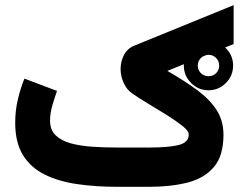

<svg xmlns="http://www.w3.org/2000/svg" viewBox="-20 -720 945 740"><path d="M688.5 -467.3Q688.5 -506.3 716.6 -534.2Q744.6 -562 783.7 -562Q822.8 -562 850.6 -534.2Q878.4 -506.3 878.4 -467.3Q878.4 -428.2 850.6 -400.1Q822.8 -372.1 783.7 -372.1Q744.6 -372.1 716.6 -400.1Q688.5 -428.2 688.5 -467.3ZM742.2 -467.3Q742.2 -450.2 754.2 -438.2Q766.1 -426.3 783.7 -426.3Q801.3 -426.3 813 -438Q824.7 -449.7 824.7 -467.3Q824.7 -484.9 812.7 -496.8Q800.8 -508.8 783.7 -508.8Q766.6 -508.8 754.4 -496.6Q742.2 -484.4 742.2 -467.3ZM555.7 0H432.1Q349.6 0 278.1 -10.3Q206.5 -20.5 152.6 -47.1Q98.6 -73.7 68.6 -122.1Q38.6 -170.4 38.6 -247.1Q38.6 -293.5 48.8 -336.9Q59.1 -380.4 74.2 -417L199.7 -369.6Q191.4 -346.2 182.1 -314.9Q172.9 -283.7 172.9 -254.9Q172.9 -219.7 194.3 -198.7Q215.8 -177.7 252.4 -167.7Q289.1 -157.7 335.4 -154.5Q381.8 -151.4 432.1 -151.4H555.2Q629.9 -151.4 668.7 -161.1Q707.5 -170.9 707.5 -202.1Q707.5 -215.3 683.3 -234.6Q659.2 -253.9 623.3 -276.4Q587.4 -298.8 550.5 -320.8Q513.7 -342.8 488.3 -360.8Q467.3 -376 456.1 -401.6Q444.8 -427.2 444.8 -454.1Q444.8 -482.9 458 -508.3Q471.2 -533.7 498.5 -544.4L880.4 -700.2V-550.3L625 -446.8Q691.9 -408.2 740.5 -372.3Q789.1 -336.4 815.2 -295.4Q841.3 -254.4 841.3 -200.2Q841.3 -120.1 804.7 -76.7Q768.1 -33.2 703.6 -16.6Q639.2 0 555.7 0Z"/></svg>

Font: Vazirmatn UI FD Black
Style: Regular
Weight: 900
Designer: Saber Rastikerdar
Foundry: Saber Rastikerdar
Version: Version 33.003